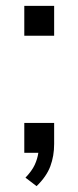

<svg xmlns="http://www.w3.org/2000/svg" viewBox="-20 -522 268 656"><path d="M63 -400V-502H165V-400ZM105 114 67 85Q89 62 98.5 41.5Q108 21 111 0H63V-102H165V-30Q165 11 152 46Q139 81 105 114Z"/></svg>

Font: Mulish
Style: Regular
Weight: 400
Designer: Vernon Adams
Foundry: Vernon Adams
Version: Version 3.603; ttfautohint (v1.8.3)